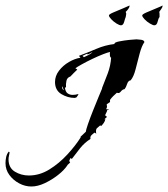

<svg xmlns="http://www.w3.org/2000/svg" viewBox="-97 -609 611 698"><path d="M17 69Q-6 69 -27.5 57.5Q-49 46 -63 27Q-77 8 -77 -16Q-77 -27 -74.5 -38.5Q-72 -50 -65 -58L-62 -55Q-63 -48 -64.5 -42Q-66 -36 -66 -30Q-66 1 -43 15Q-20 29 8 29Q47 29 82.5 7Q118 -15 147.5 -47Q177 -79 196 -109V-112L215 -130Q215 -135 222.5 -157Q230 -179 241 -206.5Q252 -234 261.5 -257Q271 -280 274 -287V-289Q285 -316 295 -343Q305 -370 307 -399Q303 -401 302.5 -408.5Q302 -416 303 -420Q296 -419 278 -412Q260 -405 239 -395Q218 -385 201 -375.5Q184 -366 177 -361L184 -356Q177 -350 171 -343.5Q165 -337 159 -331Q147 -327 144.5 -315Q142 -303 143 -292L139 -290Q141 -275 149 -269.5Q157 -264 167 -264Q177 -264 187 -267L188 -265L181 -255L175 -253Q149 -253 126 -267Q103 -281 103 -311Q103 -333 117.5 -352Q132 -371 153.5 -383.5Q175 -396 195 -399V-400L190 -406Q222 -418 253.5 -431.5Q285 -445 319 -449V-450Q319 -455 336.5 -458.5Q354 -462 373.5 -464Q393 -466 399 -466Q404 -466 415.5 -464.5Q427 -463 428 -456Q418 -442 410.5 -413.5Q403 -385 396 -357.5Q389 -330 378 -317Q369 -316 365 -303.5Q361 -291 356 -285Q348 -284 342 -276Q336 -268 328 -272Q321 -266 314.5 -259.5Q308 -253 303 -246V-238L291 -230L292 -220L289 -212L298 -211V-209H293Q292 -204 289.5 -199.5Q287 -195 285 -190L292 -184L282 -175L286 -176Q285 -169 280.5 -162.5Q276 -156 271 -151L267 -153Q260 -147 256 -143.5Q252 -140 252 -132Q252 -127 253 -123L247 -127Q241 -123 235.5 -117.5Q230 -112 232 -104Q210 -90 194.5 -70.5Q179 -51 164 -31L160 -35L155 -26L156 -21L158 -18L148 -9V-8Q136 10 113.5 27.5Q91 45 65.5 57Q40 69 17 69ZM208 -401Q216 -405 223.5 -408.5Q231 -412 238 -418V-419Q234 -417 230.5 -415Q227 -413 222 -411L220 -414L203 -406ZM135 -281 130 -294H128Q129 -290 130 -286.5Q131 -283 135 -281ZM343 -517Q337 -517 326.5 -523.5Q316 -530 307.5 -539Q299 -548 299 -553Q299 -557 315.5 -564Q332 -571 350 -578.5Q368 -586 374 -589V-587Q374 -583 369 -576Q364 -569 360 -566L362 -559L360 -547Q358 -543 354.5 -530Q351 -517 343 -517ZM464 -517Q459 -517 448 -523.5Q437 -530 428.5 -539Q420 -548 420 -553Q420 -557 436 -564Q452 -571 470.5 -578.5Q489 -586 494 -589V-587Q494 -583 489 -576Q484 -569 482 -566L483 -559V-547Q479 -543 476 -530Q473 -517 464 -517Z"/></svg>

Font: Kolker Brush
Style: Regular
Weight: 400
Designer: Robert E. Leuschke
Foundry: Robert E. Leuschke
Version: Version 1.010; ttfautohint (v1.8.3)